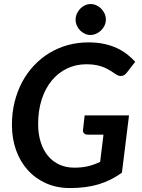

<svg xmlns="http://www.w3.org/2000/svg" viewBox="-20 -946 718 974"><path d="M357 -95.5C329.3 -95.5 304.2 -100.6 281.8 -110.8C259.2 -120.9 240 -135.5 224 -154.5C208 -173.5 195.6 -196.7 186.8 -224C177.9 -251.3 173.5 -282.3 173.5 -317C173.5 -362.7 179.5 -404.1 191.5 -441.2C203.5 -478.4 220.3 -510.2 242 -536.8C263.7 -563.2 289.5 -583.8 319.5 -598.2C349.5 -612.8 382.5 -620 418.5 -620C438.2 -620 455.3 -618.5 470 -615.5C484.7 -612.5 497.8 -608.5 509.2 -603.5C520.8 -598.5 531.3 -592.9 541 -586.8C550.7 -580.6 560.3 -574.3 570 -568C580 -561.3 589.8 -559.1 599.5 -561.2C609.2 -563.4 617.3 -569.2 624 -578.5L666 -632.5C654 -645.8 640.3 -658.5 625 -670.5C609.7 -682.5 592.3 -693 573 -702C553.7 -711 532.1 -718.1 508.2 -723.2C484.4 -728.4 457.8 -731 428.5 -731C391.8 -731 356.8 -726.3 323.2 -717C289.8 -707.7 258.7 -694.2 230 -676.8C201.3 -659.2 175.3 -638.1 152 -613.2C128.7 -588.4 108.8 -560.5 92.2 -529.5C75.8 -498.5 63 -464.8 54 -428.2C45 -391.8 40.5 -353.2 40.5 -312.5C40.5 -266.2 47.5 -223.4 61.5 -184.2C75.5 -145.1 95.4 -111.3 121.2 -82.8C147.1 -54.2 178.1 -32 214.2 -16C250.4 0 290.7 8 335 8C389.3 8 437.7 1.7 480 -11C522.3 -23.7 561.8 -43.3 598.5 -70L634.5 -360.5H409.5L401 -286.5C400.3 -279.8 402.1 -274.2 406.2 -269.8C410.4 -265.2 416.7 -263 425 -263H505L488 -125C469 -115.7 449.2 -108.4 428.5 -103.2C407.8 -98.1 384 -95.5 357 -95.5ZM517 -846.5C517 -857.5 514.8 -867.8 510.5 -877.2C506.2 -886.8 500.4 -895.1 493.2 -902.2C486.1 -909.4 477.8 -915.1 468.5 -919.2C459.2 -923.4 449.5 -925.5 439.5 -925.5C429.8 -925.5 420.4 -923.4 411.2 -919.2C402.1 -915.1 394 -909.3 387 -902C380 -894.7 374.3 -886.2 370 -876.8C365.7 -867.2 363.5 -857.2 363.5 -846.5C363.5 -835.8 365.6 -825.8 369.8 -816.2C373.9 -806.8 379.5 -798.5 386.5 -791.5C393.5 -784.5 401.5 -778.9 410.5 -774.8C419.5 -770.6 428.8 -768.5 438.5 -768.5C448.5 -768.5 458.2 -770.6 467.5 -774.8C476.8 -778.9 485.2 -784.5 492.5 -791.5C499.8 -798.5 505.8 -806.8 510.2 -816.2C514.8 -825.8 517 -835.8 517 -846.5Z"/></svg>

Font: Lato
Style: Bold Italic
Weight: 700
Italic angle: -7°
Designer: Lukasz Dziedzic
Foundry: tyPoland Lukasz Dziedzic
Version: Version 2.007; 2014-02-27